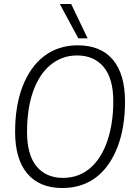

<svg xmlns="http://www.w3.org/2000/svg" viewBox="-20 -937 684 966"><path d="M294 9Q179 9 117.5 -63.5Q56 -136 56 -274Q56 -339 65.5 -396.5Q75 -454 93.5 -502Q112 -550 139 -588.5Q166 -627 201 -654Q236 -681 279 -695Q322 -709 371 -709Q487 -709 548 -636.5Q609 -564 609 -426Q609 -361 599.5 -303.5Q590 -246 571.5 -198Q553 -150 526.5 -111.5Q500 -73 465 -46Q430 -19 387 -5Q344 9 294 9ZM297 -42Q338 -42 372.5 -55Q407 -68 435 -92.5Q463 -117 484.5 -151.5Q506 -186 520.5 -229Q535 -272 542.5 -322Q550 -372 550 -427Q550 -542 501.5 -600Q453 -658 368 -658Q328 -658 293.5 -645Q259 -632 230.5 -607.5Q202 -583 180.5 -548.5Q159 -514 144.5 -471Q130 -428 123 -378Q116 -328 116 -273Q116 -158 164 -100Q212 -42 297 -42ZM374 -744 281 -917H338L421 -744Z"/></svg>

Font: Georama ExtraCondensed Thin Light
Style: Italic
Weight: 300
Italic angle: -9°
Version: Version 1.001